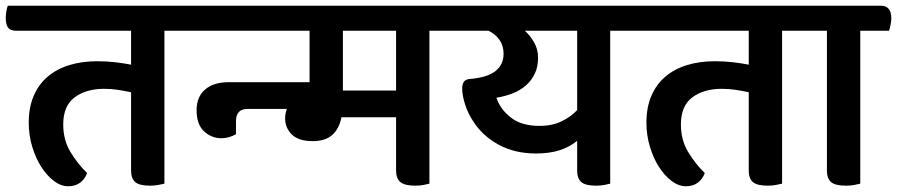

<svg xmlns="http://www.w3.org/2000/svg" viewBox="-51 -635 3121 668"><path d="M521 -528V4Q512 6 499.5 8.5Q487 11 471 11Q434 11 419.5 -1.5Q405 -14 405 -42V-314Q382 -319 359 -322.5Q336 -326 311 -326Q249 -326 209 -296.5Q169 -267 169 -202Q169 -148 194 -106.5Q219 -65 252 -33Q245 -13 228.5 0Q212 13 186 13Q161 13 136.5 -5.5Q112 -24 92.5 -54.5Q73 -85 61 -125Q49 -165 49 -208Q49 -261 66 -301Q83 -341 114.5 -368Q146 -395 190 -408.5Q234 -422 288 -422Q319 -422 349.5 -418.5Q380 -415 405 -410V-528H5Q-15 -528 -23 -539Q-31 -550 -31 -573Q-31 -582 -29 -594.5Q-27 -607 -24 -615H593Q629 -615 629 -571Q629 -562 626.5 -549Q624 -536 621 -528Z M1443 -528V4Q1435 6 1422.5 8.5Q1410 11 1394 11Q1357 11 1342 -1.5Q1327 -14 1327 -42V-227H1137Q1129 -187 1105 -165.5Q1081 -144 1037 -144Q988 -144 964.5 -167Q941 -190 941 -223Q941 -239 947 -256H810Q770 -256 770 -213V-168Q745 -154 719 -154Q685 -154 659 -178Q633 -202 633 -252Q633 -298 662.5 -323.5Q692 -349 744 -349H1026V-528H599Q563 -528 563 -573Q563 -582 565 -594.5Q567 -607 571 -615H1515Q1551 -615 1551 -571Q1551 -562 1549 -549Q1547 -536 1543 -528ZM1142 -320H1327V-528H1142Z M2072 -528V4Q2064 6 2051.5 8.5Q2039 11 2023 11Q1986 11 1971.5 -1.5Q1957 -14 1957 -42V-145Q1930 -123 1895 -112Q1860 -101 1814 -101Q1740 -101 1684 -131.5Q1628 -162 1596 -212Q1577 -240 1567 -272Q1557 -304 1557 -327Q1557 -340 1562 -349Q1567 -358 1581 -360Q1644 -365 1672.5 -387.5Q1701 -410 1701 -448Q1701 -476 1687 -496Q1673 -516 1649 -528H1522Q1486 -528 1486 -573Q1486 -582 1488 -594.5Q1490 -607 1494 -615H2144Q2164 -615 2172 -604Q2180 -593 2180 -571Q2180 -562 2178 -549Q2176 -536 2173 -528ZM1826 -197Q1871 -197 1904 -213.5Q1937 -230 1957 -252V-528H1775Q1793 -512 1807 -488Q1821 -464 1821 -434Q1821 -403 1810 -379.5Q1799 -356 1779.5 -338.5Q1760 -321 1733.5 -310.5Q1707 -300 1676 -295Q1690 -254 1727 -225.5Q1764 -197 1826 -197Z M2670 -528V4Q2661 6 2648.5 8.5Q2636 11 2620 11Q2583 11 2568.5 -1.5Q2554 -14 2554 -42V-314Q2531 -319 2508 -322.5Q2485 -326 2460 -326Q2398 -326 2358 -296.5Q2318 -267 2318 -202Q2318 -148 2343 -106.5Q2368 -65 2401 -33Q2394 -13 2377.5 0Q2361 13 2335 13Q2310 13 2285.5 -5.5Q2261 -24 2241.5 -54.5Q2222 -85 2210 -125Q2198 -165 2198 -208Q2198 -261 2215 -301Q2232 -341 2263.5 -368Q2295 -395 2339 -408.5Q2383 -422 2437 -422Q2468 -422 2498.5 -418.5Q2529 -415 2554 -410V-528H2154Q2134 -528 2126 -539Q2118 -550 2118 -573Q2118 -582 2120 -594.5Q2122 -607 2125 -615H2742Q2778 -615 2778 -571Q2778 -562 2775.5 -549Q2773 -536 2770 -528Z M2942 -528V4Q2933 6 2921 8.5Q2909 11 2892 11Q2855 11 2840.5 -1.5Q2826 -14 2826 -42V-528H2751Q2731 -528 2723 -539Q2715 -550 2715 -573Q2715 -582 2717 -594.5Q2719 -607 2722 -615H3014Q3050 -615 3050 -571Q3050 -562 3047.5 -549Q3045 -536 3042 -528Z"/></svg>

Font: Baloo 2 SemiBold
Style: Regular
Weight: 600
Designer: Sarang Kulkarni and Ek Type
Foundry: Ek Type
Version: Version 1.640;hotconv 1.0.111;makeotfexe 2.5.65597; ttfautoh